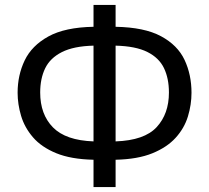

<svg xmlns="http://www.w3.org/2000/svg" viewBox="-20 -744 844 774"><path d="M446 -724V-636Q562 -634 629 -598Q696 -562 724 -502.5Q752 -443 752 -370Q752 -322 737.5 -274.5Q723 -227 688 -188.5Q653 -150 594 -126Q535 -102 446 -100V10H357V-100Q266 -102 206.5 -126.5Q147 -151 113 -190.5Q79 -230 65 -277Q51 -324 51 -370Q51 -441 79.5 -500.5Q108 -560 175 -597Q242 -634 357 -636V-724ZM357 -560Q277 -558 229.5 -534Q182 -510 162 -468.5Q142 -427 142 -371Q142 -283 193.5 -230.5Q245 -178 357 -174ZM446 -560V-174Q562 -178 611.5 -231.5Q661 -285 661 -371Q661 -428 641 -469.5Q621 -511 574 -534.5Q527 -558 446 -560Z"/></svg>

Font: Noto Sans IKEA
Style: Regular
Weight: 400
Designer: Monotype Design Team
Foundry: Monotype Imaging Inc.
Version: Version 2.001